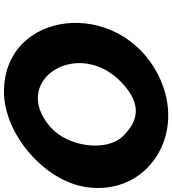

<svg xmlns="http://www.w3.org/2000/svg" viewBox="30 -947 867 967"><g transform="rotate(90 463.5 -463.5)"><path d="M356 -826C-35 -626 30 -50 442 -50C654 -50 890 -252 922 -462C970 -774 653 -978 356 -826ZM667 -648C746 -565 720 -371 619 -283C383 -78 166 -425 395 -642C494 -736 581 -738 667 -648Z"/></g></svg>

Font: Hussar Skorodowane
Style: Ky
Weight: 700
Foundry: Cannot Into Space Fonts
Version: Version 0.892